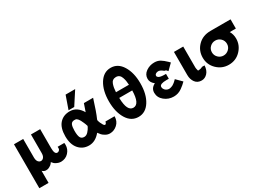

<svg xmlns="http://www.w3.org/2000/svg" viewBox="-27 -1468 3258 2399"><g transform="rotate(-30 1601.5 -268.0)"><path d="M41 161V-473H174V-205V-203Q175 -162 191.5 -142.5Q208 -123 230 -123Q253 -123 269.5 -144Q286 -165 286 -205V-473H419V-198Q419 -111 459 -111Q474 -111 486.5 -122.5Q499 -134 499 -152L498 -173H594Q596 -161 596 -145Q596 -83 553 -36.5Q510 10 441 11Q412 10 387 -2Q362 -14 353 -22.5Q344 -31 328 -50Q306 -11 254 7Q239 10 224 10Q195 8 174 -14V161Z M844 -500 910 -688H1048L926 -500ZM646 -238Q646 -359 701 -420.5Q756 -482 849 -482Q953 -482 1017 -372Q1051 -469 1055 -482H1188Q1132 -303 1097 -226Q1093 -216 1093 -213Q1093 -209 1099.5 -189Q1106 -169 1115 -155Q1133 -114 1149 -114Q1154 -114 1158.5 -117.5Q1163 -121 1165.5 -125.5Q1168 -130 1169.5 -135Q1171 -140 1172 -144L1173 -148H1305Q1304 -76 1256.5 -33Q1209 10 1149 10Q1116 10 1086 -7.5Q1056 -25 1043.5 -39.5Q1031 -54 1013 -78Q941 10 849 10Q759 10 702.5 -55Q646 -120 646 -238ZM780 -240Q780 -172 795 -142.5Q810 -113 849 -113Q880 -113 906 -141Q932 -169 947 -199Q948 -202 950 -207Q952 -212 952 -213Q943 -244 928 -276V-275Q897 -351 862 -357Q849 -359 843 -358Q806 -357 793 -327.5Q780 -298 780 -240Z M1336 -343Q1336 -498 1398 -597.5Q1460 -697 1563 -697Q1667 -697 1728.5 -596.5Q1790 -496 1790 -344Q1790 -186 1727.5 -88Q1665 10 1563 10Q1458 10 1397 -90Q1336 -190 1336 -343ZM1470 -317V-308Q1475 -122 1563 -122Q1654 -122 1657 -317ZM1470 -399H1657Q1655 -433 1651 -456.5Q1647 -480 1637.5 -507.5Q1628 -535 1609.5 -549.5Q1591 -564 1563 -564Q1536 -564 1517 -550Q1498 -536 1489 -509Q1480 -482 1476 -457.5Q1472 -433 1470 -399Z M1880 -153Q1880 -221 1947 -253Q1895 -293 1895 -345Q1895 -407 1948.5 -444.5Q2002 -482 2069 -482Q2117 -482 2152.5 -460.5Q2188 -439 2230 -398L2250 -378L2170 -299L2152 -320Q2140 -328 2128 -328Q2080 -368 2050 -362Q2032 -360 2019 -350.5Q2006 -341 2006 -327Q2006 -319 2009.5 -313Q2013 -307 2019.5 -302.5Q2026 -298 2033 -295Q2040 -292 2050 -290Q2060 -288 2068.5 -287Q2077 -286 2087.5 -285.5Q2098 -285 2103.5 -285Q2109 -285 2117 -285Q2125 -285 2126 -285V-215H2091Q1999 -215 1993 -178Q1991 -160 1999 -145Q2019 -108 2063 -103Q2077 -102 2099 -109Q2110 -112 2120.5 -117.5Q2131 -123 2142 -131.5Q2153 -140 2158.5 -144.5Q2164 -149 2175.5 -160.5Q2187 -172 2188 -173L2267 -94Q2244 -72 2231 -60.5Q2218 -49 2190.5 -29Q2163 -9 2133 0.5Q2103 10 2071 10Q1995 10 1937.5 -37Q1880 -84 1880 -153Z M2349 -140V-473H2483V-174V-170Q2483 -157 2493 -120Q2534 -120 2559 -136H2596Q2593 -68 2557 -29Q2521 10 2473 10Q2413 10 2381 -33.5Q2349 -77 2349 -140Z M2876 -472H3165V-339H3077Q3106 -291 3106 -230Q3106 -134 3037 -62Q2968 10 2865 10Q2767 10 2695.5 -59.5Q2624 -129 2624 -230Q2624 -331 2694 -401.5Q2764 -472 2876 -472ZM2757 -231Q2757 -186 2789 -154.5Q2821 -123 2865 -123Q2909 -123 2941.5 -154Q2974 -185 2974 -230Q2974 -276 2942 -307Q2910 -338 2865 -338Q2822 -338 2789.5 -307.5Q2757 -277 2757 -231Z"/></g></svg>

Font: Coval
Style: ExtraBold
Weight: 800
Foundry: Context Ltd
Version: Version 001.000